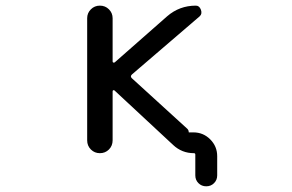

<svg xmlns="http://www.w3.org/2000/svg" viewBox="-20 -567 1040 685"><path d="M653.3 -95.7Q653.3 -94.7 654.3 -94.7H669.9Q705.1 -94.7 730 -69.8Q754.9 -44.9 754.9 -9.8V58.6Q754.9 75.2 743.7 86.4Q732.4 97.7 715.8 97.7Q699.2 97.7 688 86.4Q676.8 75.2 676.8 58.6V-15.6Q676.8 -20.5 671.9 -20.5Q628.9 -20.5 597.7 -49.8L388.7 -244.1Q386.7 -246.1 384.3 -245.1Q381.8 -244.1 381.8 -241.2V-66.4Q381.8 -46.9 368.7 -33.7Q355.5 -20.5 336.4 -20.5Q317.4 -20.5 304.2 -33.7Q291 -46.9 291 -66.4V-502Q291 -520.5 304.2 -533.7Q317.4 -546.9 336.4 -546.9Q355.5 -546.9 368.7 -533.7Q381.8 -520.5 381.8 -502V-347.7Q381.8 -344.7 384.3 -343.8Q386.7 -342.8 389.6 -344.7L576.2 -508.8Q620.1 -546.9 678.7 -546.9Q691.4 -546.9 696.8 -532.2Q702.1 -517.6 692.4 -508.8L451.2 -301.8Q443.4 -294.9 450.2 -288.1L648.4 -107.4Q653.3 -102.5 653.3 -95.7Z"/></svg>

Font: Rounded-X Mgen+ 1mn regular
Style: Regular
Weight: 400
Designer: [Source Han Sans]
Ryoko NISHIZUKA  (kana & ideographs); Paul D. Hunt (Latin, Greek & Cyrillic); Wenlong ZHANG  (bopomofo
Version: Version 1.059.20150602